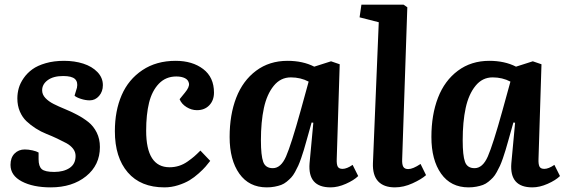

<svg xmlns="http://www.w3.org/2000/svg" viewBox="-20 -787 2415 821"><path d="M211.9 -51.8Q252 -51.8 277.6 -68.8Q303.2 -85.9 303.2 -120.1Q303.2 -137.2 292.5 -151.1Q281.7 -165 264.2 -174.6Q246.6 -184.1 224.4 -194.6Q202.1 -205.1 178.7 -214.4Q155.3 -223.6 133.1 -237.8Q110.8 -252 93.3 -268.6Q75.7 -285.2 64.9 -310.3Q54.2 -335.4 54.2 -366.2Q54.2 -388.7 60.3 -410.2Q66.4 -431.6 81.3 -453.1Q96.2 -474.6 118.4 -490.7Q140.6 -506.8 175.5 -516.8Q210.4 -526.9 253.9 -526.9Q298.8 -526.9 336.2 -514.9Q373.5 -502.9 396.7 -478.8Q419.9 -454.6 419.9 -422.9Q419.9 -395.5 403.6 -376.7Q387.2 -357.9 363.8 -357.9Q345.7 -357.9 325.9 -364.3Q306.2 -370.6 298.8 -377.9L309.1 -412.1Q314 -436.5 300.5 -449.2Q287.1 -461.9 250 -461.9Q208 -461.9 184.1 -444.3Q160.2 -426.8 160.2 -400.9Q160.2 -382.8 173.8 -368.2Q187.5 -353.5 209.2 -342.5Q231 -331.5 257.3 -320.8Q283.7 -310.1 310.1 -296.1Q336.4 -282.2 358.2 -264.9Q379.9 -247.6 393.6 -220.2Q407.2 -192.9 407.2 -158.2Q407.2 -81.1 348.1 -33.4Q289.1 14.2 196.8 14.2Q121.6 14.2 73.2 -11.2Q24.9 -36.6 24.9 -82Q24.9 -112.8 42.2 -130.4Q59.6 -147.9 85.9 -147.9Q101.6 -147.9 118.9 -144Q136.2 -140.1 145 -134.8V-106Q145 -75.7 158.7 -63.7Q172.4 -51.8 211.9 -51.8Z M731 -526.9Q802.7 -526.9 848.9 -491.7Q895 -456.5 895 -391.1Q895 -357.9 875 -336.9Q855 -315.9 822.3 -315.9Q798.8 -315.9 777.6 -329.1Q756.3 -342.3 748 -362.8L771 -391.1Q790.5 -414.6 788.1 -429.9Q785.6 -445.3 771 -452.6Q756.3 -460 733.9 -460Q689 -460 659.4 -429.2Q629.9 -398.4 617.4 -347.9Q605 -297.4 605 -228Q605 -71.8 705.1 -71.8Q726.1 -71.8 745.4 -77.9Q764.6 -84 782 -96.2Q799.3 -108.4 810.3 -117.9Q821.3 -127.4 836.9 -143.1L878.9 -99.1Q869.1 -86.4 859.1 -74.7Q849.1 -63 829.8 -45.7Q810.5 -28.3 790.3 -16.1Q770 -3.9 741.5 5.1Q712.9 14.2 683.1 14.2Q581.5 14.2 526.4 -49.8Q471.2 -113.8 471.2 -226.1Q471.2 -313 500.2 -380.1Q529.3 -447.3 588.9 -487.1Q648.4 -526.9 731 -526.9Z M1419.9 -107.9Q1418.9 -84.5 1424.1 -74.7Q1429.2 -64.9 1444.8 -64.9Q1462.9 -64.9 1487.8 -82L1511.7 -34.2Q1493.2 -16.1 1459 -1Q1424.8 14.2 1393.6 14.2Q1295.4 14.2 1303.7 -88.9L1319.8 -262.2L1312.5 -263.2L1290.5 -185.1Q1283.7 -160.6 1279.1 -145.3Q1274.4 -129.9 1267.6 -110.1Q1260.7 -90.3 1255.1 -78.1Q1249.5 -65.9 1241.5 -51.3Q1233.4 -36.6 1225.1 -27.8Q1216.8 -19 1205.8 -10Q1194.8 -1 1182.4 3.7Q1169.9 8.3 1154.3 11.2Q1138.7 14.2 1120.6 14.2Q1044.9 14.2 1003.4 -44.4Q961.9 -103 961.9 -201.2Q961.9 -296.4 990.2 -369.4Q1018.6 -442.4 1075.2 -484.6Q1131.8 -526.9 1209.5 -526.9Q1274.9 -526.9 1323.7 -502L1395.5 -524.9L1432.6 -512.2ZM1146.5 -67.9Q1181.2 -67.9 1203.1 -117.9Q1225.1 -168 1265.6 -314L1299.8 -438Q1265.6 -456.1 1223.6 -456.1Q1179.7 -456.1 1150.4 -419.9Q1121.1 -383.8 1108.4 -325Q1095.7 -266.1 1095.7 -187Q1095.7 -122.1 1105.5 -95Q1115.2 -67.9 1146.5 -67.9Z M1599.6 -691.9 1517.6 -712.9 1525.4 -767.1H1705.6L1721.7 -755.9L1699.7 -106Q1698.7 -84.5 1704.3 -74.2Q1710 -64 1725.6 -64Q1745.6 -64 1778.3 -85.9L1801.8 -38.1Q1782.2 -20.5 1744.1 -3.2Q1706.1 14.2 1668.5 14.2Q1621.1 14.2 1596.9 -11.7Q1572.8 -37.6 1574.7 -89.8Z M2282.7 -107.9Q2281.7 -84.5 2286.9 -74.7Q2292 -64.9 2307.6 -64.9Q2325.7 -64.9 2350.6 -82L2374.5 -34.2Q2356 -16.1 2321.8 -1Q2287.6 14.2 2256.3 14.2Q2158.2 14.2 2166.5 -88.9L2182.6 -262.2L2175.3 -263.2L2153.3 -185.1Q2146.5 -160.6 2141.8 -145.3Q2137.2 -129.9 2130.4 -110.1Q2123.5 -90.3 2117.9 -78.1Q2112.3 -65.9 2104.2 -51.3Q2096.2 -36.6 2087.9 -27.8Q2079.6 -19 2068.6 -10Q2057.6 -1 2045.2 3.7Q2032.7 8.3 2017.1 11.2Q2001.5 14.2 1983.4 14.2Q1907.7 14.2 1866.2 -44.4Q1824.7 -103 1824.7 -201.2Q1824.7 -296.4 1853 -369.4Q1881.3 -442.4 1938 -484.6Q1994.6 -526.9 2072.3 -526.9Q2137.7 -526.9 2186.5 -502L2258.3 -524.9L2295.4 -512.2ZM2009.3 -67.9Q2043.9 -67.9 2065.9 -117.9Q2087.9 -168 2128.4 -314L2162.6 -438Q2128.4 -456.1 2086.4 -456.1Q2042.5 -456.1 2013.2 -419.9Q1983.9 -383.8 1971.2 -325Q1958.5 -266.1 1958.5 -187Q1958.5 -122.1 1968.3 -95Q1978 -67.9 2009.3 -67.9Z"/></svg>

Font: Literata Book
Style: Bold Italic
Weight: 700
Italic angle: -3°
Designer: Latin by Veronika Burian and Jose Scaglione. Greek by Irene Vlachou. Cyrillic by Vera Evstafieva
Foundry: TypeTogether
Version: Version 1.003;PS 001.003;hotconv 1.0.88;makeotf.lib2.5.64775